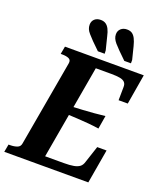

<svg xmlns="http://www.w3.org/2000/svg" viewBox="-188 -1036 955 1140"><g transform="rotate(20 289.5 -466.0)"><path d="M546 -215 509 0H-22L-13 -49H-4Q22 -49 41 -56Q60 -63 63 -84L158 -624Q162 -646 146 -653.5Q130 -661 103 -661H94L103 -710H601L569 -520H511L512 -602Q513 -622 503 -633Q493 -644 472 -648Q451 -652 417 -652H319L215 -58H332Q371 -58 395 -62.5Q419 -67 432.5 -77.5Q446 -88 452 -109L487 -215ZM250 -389Q292 -391 329 -393Q366 -395 401 -398Q436 -401 470 -405L456 -321Q423 -326 389 -329Q355 -332 318.5 -334Q282 -336 241 -338ZM318 -852 338 -772 339 -751H296L248 -798Q230 -817 218 -830.5Q206 -844 201 -856.5Q196 -869 196 -883Q196 -905 210.5 -918.5Q225 -932 249 -932Q268 -932 281 -923.5Q294 -915 303 -897.5Q312 -880 318 -852ZM485 -852 505 -772V-751H463L415 -798Q396 -817 384.5 -830.5Q373 -844 367.5 -856.5Q362 -869 362 -883Q362 -905 377 -918.5Q392 -932 415 -932Q435 -932 447.5 -923.5Q460 -915 469 -897.5Q478 -880 485 -852Z"/></g></svg>

Font: Roboto Serif 72pt SemiCondensed SemiBold
Style: Italic
Weight: 600
Width: 4
Italic angle: -10°
Designer: Greg Gazdowicz
Foundry: Commercial Type
Version: Version 1.008